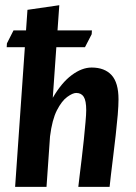

<svg xmlns="http://www.w3.org/2000/svg" viewBox="-20 -728 531 748"><path d="M6.1 -544 7 -559 32.7 -609.7H338.1L337.2 -594.7L311 -544ZM38.9 0 87 -689.7 211 -707.7 185.6 -347Q220 -406.2 259.6 -435.5Q299.1 -464.9 337 -464.9Q387.6 -464.9 414.7 -435.3Q441.7 -405.7 441.7 -341.1Q441.7 -317.1 438.7 -280.7Q435.6 -244.2 430.8 -202Q426 -159.8 421 -119.4Q416 -78.9 412.2 -47Q408.4 -15 407 0H285.1Q286.7 -14 290.2 -43.7Q293.7 -73.3 298.3 -110Q302.8 -146.6 306.6 -183.7Q310.3 -220.8 313.1 -251.7Q315.9 -282.5 315.9 -298.9Q315.9 -335.8 306.2 -350.9Q296.6 -365.9 276.9 -365.9Q263.3 -365.9 241.9 -350.4Q220.5 -334.9 201.7 -298.3Q183 -261.6 174.9 -196.5L161.2 0Z"/></svg>

Font: Ancizar Sans Thin
Style: Italic
Weight: 100
Italic angle: -4°
Designer: Cesar Puertas, Viviana Monsalve, Julian Moncada, Julian Prieto, Jose Castro, Mariel Hernandez, Felipe Aragon, Sara Alarc
Version: Version 8.100